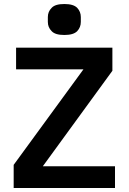

<svg xmlns="http://www.w3.org/2000/svg" viewBox="-20 -935 640 955"><path d="M300 -761C330 -761 351 -767 364 -780C376 -793 382 -808 382 -826C382 -826 382 -850 382 -850C382 -850 382 -850 382 -850C382 -868 376 -883 364 -896C351 -909 330 -915 300 -915C300 -915 300 -915 300 -915C270 -915 249 -909 237 -896C224 -883 218 -868 218 -850C218 -850 218 -826 218 -826C218 -826 218 -826 218 -826C218 -808 224 -793 237 -780C249 -767 270 -761 300 -761C300 -761 300 -761 300 -761ZM552 -108C552 -108 193 -108 193 -108C193 -108 539 -583 539 -583C539 -583 539 -698 539 -698C539 -698 60 -698 60 -698C60 -698 60 -590 60 -590C60 -590 395 -590 395 -590C395 -590 48 -115 48 -115C48 -115 48 0 48 0C48 0 552 0 552 0C552 0 552 -108 552 -108Z"/></svg>

Font: IBM Plex Mono Mod
Style: SemiBold
Weight: 500
Designer: Mike Abbink, Paul van der Laan, Pieter van Rosmalen
Foundry: Bold Monday
Version: ""